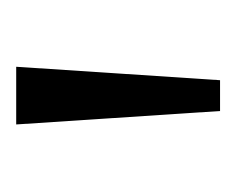

<svg xmlns="http://www.w3.org/2000/svg" viewBox="-48 -706 298 243"><g transform="rotate(-90 101.5 -585.0)"><path d="M65 -714H138L121 -456H82Z"/></g></svg>

Font: OpenSansMMV
Style: Light
Weight: 300
Foundry: Ascender Corporation
Version: Version 4.001